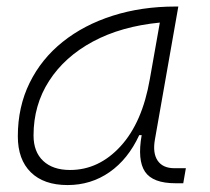

<svg xmlns="http://www.w3.org/2000/svg" viewBox="-20 -542 626 573"><path d="M181.6 10.3Q110.8 10.3 72 -27.8Q33.2 -65.9 33.2 -135.3Q33.2 -223.1 68.4 -294.7Q103.5 -366.2 167 -417Q230.5 -467.8 316.4 -495.1Q402.3 -522.5 503.4 -522.5H512.2L442.4 -126Q435.1 -85.4 450.4 -62.7Q465.8 -40 500.5 -40H534.7L526.9 4.9H503.9Q436 4.9 412.8 -29.5Q389.6 -64 402.8 -138.7H395.5Q362.3 -66.9 306.9 -28.3Q251.5 10.3 181.6 10.3ZM189 -34.7Q274.9 -34.7 339.8 -105.5Q404.8 -176.3 427.2 -306.2L457 -474.6Q341.8 -463.4 257.3 -418Q172.9 -372.6 126.5 -300.5Q80.1 -228.5 80.1 -137.7Q80.1 -88.9 108.9 -61.8Q137.7 -34.7 189 -34.7Z"/></svg>

Font: Cascadia Mono ExtraLight
Style: Italic
Weight: 200
Italic angle: -10°
Monospace: yes
Designer: Aaron Bell
Foundry: Saja Typeworks
Version: Version 2404.023; ttfautohint (v1.8.4)